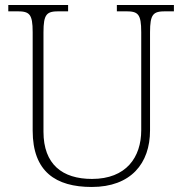

<svg xmlns="http://www.w3.org/2000/svg" viewBox="-20 -734 727 764"><path d="M345 10C501 10 577 -84 577 -215V-605C577 -679 590 -689 639 -689H672V-714H445V-689H481C529 -689 542 -679 542 -606V-216C542 -108 482 -22 346 -22C228 -22 153 -80 153 -210V-605C153 -679 166 -689 215 -689H251V-714H13V-689H48C97 -689 110 -679 110 -606V-214C110 -51 202 10 345 10Z"/></svg>

Font: Noto Serif Telugu ExtraLight
Style: Regular
Weight: 200
Designer: Jelle Bosma - Monotype Design Team
Foundry: Monotype Imaging Inc.
Version: Version 2.005